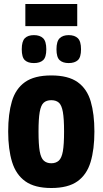

<svg xmlns="http://www.w3.org/2000/svg" viewBox="-20 -932 514 962"><path d="M21 -273Q21 -361 39.5 -424Q58 -487 105 -520.5Q152 -554 237 -554Q322 -554 369 -520.5Q416 -487 434.5 -424Q453 -361 453 -273Q453 -184 434 -120.5Q415 -57 368 -23.5Q321 10 237 10Q154 10 107 -23.5Q60 -57 40.5 -120.5Q21 -184 21 -273ZM173 -273Q173 -208 179 -174Q185 -140 199.5 -127Q214 -114 237 -114Q260 -114 274.5 -127Q289 -140 295 -174Q301 -208 301 -273Q301 -337 295 -371Q289 -405 275 -417.5Q261 -430 237 -430Q213 -430 199 -417.5Q185 -405 179 -371Q173 -337 173 -273ZM324 -616Q295 -616 279 -630.5Q263 -645 263 -685Q263 -725 279 -740.5Q295 -756 324 -756Q354 -756 370 -740.5Q386 -725 386 -685Q386 -645 370 -630.5Q354 -616 324 -616ZM150 -616Q120 -616 104.5 -630.5Q89 -645 89 -685Q89 -725 104.5 -740.5Q120 -756 150 -756Q180 -756 196 -740.5Q212 -725 212 -685Q212 -645 196 -630.5Q180 -616 150 -616ZM107 -801V-912H367V-801Z"/></svg>

Font: Georama SemiCondensed
Style: Bold
Weight: 700
Width: 4
Designer: Jean-Baptiste Levee
Foundry: Production Type
Version: Version 1.000